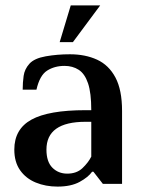

<svg xmlns="http://www.w3.org/2000/svg" viewBox="-20 -681 530 711"><path d="M193 10Q149 10 112.5 -5Q76 -20 54.5 -50.5Q33 -81 33 -127Q33 -203 96.5 -238Q160 -273 297 -273H318Q318 -337 306 -372.5Q294 -408 271.5 -422.5Q249 -437 219 -437Q182 -437 154.5 -419.5Q127 -402 115 -349H64Q64 -375 67.5 -400Q71 -425 89 -445Q107 -465 149.5 -472.5Q192 -480 239 -480Q296 -480 339.5 -460Q383 -440 407.5 -394Q432 -348 432 -270V0H361L326 -45H321Q307 -25 275 -7.5Q243 10 193 10ZM229 -38Q264 -38 285.5 -58.5Q307 -79 318 -101V-230H297Q152 -230 152 -127Q152 -82 174 -60Q196 -38 229 -38ZM201 -525 242 -661H351L250 -525Z"/></svg>

Font: El Messiri SemiBold
Style: Regular
Weight: 600
Designer: Mohamed Gaber
Foundry: Kief Type Foundry
Version: Version 2.020; ttfautohint (v1.8.3)